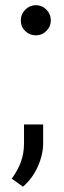

<svg xmlns="http://www.w3.org/2000/svg" viewBox="-20 -576 243 734"><path d="M59.6 -498Q59.6 -522 76.7 -539.1Q93.8 -556.2 117.2 -556.2Q140.6 -556.2 157.5 -539.1Q174.3 -522 174.3 -498Q174.3 -474.6 157.5 -457.8Q140.6 -440.9 117.2 -440.9Q93.3 -440.9 76.4 -457.3Q59.6 -473.6 59.6 -498ZM145 -100.1V-29.3Q145 15.1 124.5 60.8Q104 106.4 67.9 137.7L24.9 106.9Q47.9 75.7 59.8 43.2Q71.8 10.7 71.8 -27.8V-100.1Z"/></svg>

Font: Vazirmatn RD FD Light
Style: Regular
Weight: 300
Designer: Saber Rastikerdar
Foundry: Saber Rastikerdar
Version: Version 33.003